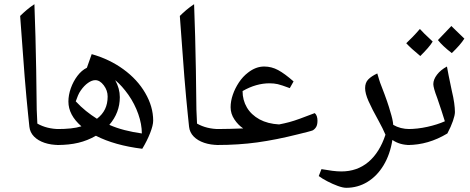

<svg xmlns="http://www.w3.org/2000/svg" viewBox="-20 -826 2238 915"><path d="M262 -135Q223 -135 192 -145.5Q161 -156 142 -175.5Q123 -195 120 -222Q117 -251 113.5 -285Q110 -319 106 -362Q102 -405 97.5 -460.5Q93 -516 88 -587.5Q83 -659 76 -750Q90 -764 107 -778.5Q124 -793 144 -806Q147 -728 149 -652Q151 -576 152.5 -491.5Q154 -407 155 -304L158 -237Q181 -224 207.5 -217.5Q234 -211 262 -211Q270 -211 270 -203V-143Q270 -135 262 -135Z M658 -117Q593 -125 537.5 -140.5Q482 -156 437 -179Q397 -156 353 -145.5Q309 -135 253 -135Q245 -135 245 -143V-204Q245 -211 253 -211Q288 -211 317 -214Q346 -217 368 -224Q306 -278 306 -342Q306 -373 317.5 -405.5Q329 -438 349 -464.5Q369 -491 394 -503L417 -568Q502 -544 568.5 -495.5Q635 -447 672 -383Q710 -318 710 -251Q710 -229 695.5 -192Q681 -155 658 -117ZM442 -260Q468 -280 480.5 -306Q493 -332 493 -366Q493 -395 474.5 -419.5Q456 -444 434 -444Q418 -444 399.5 -431Q381 -418 365 -395Q357 -384 351.5 -370.5Q346 -357 341 -343Q364 -318 389.5 -297.5Q415 -277 442 -260ZM656 -190Q656 -234 639 -282.5Q622 -331 592 -374Q577 -395 561.5 -412.5Q546 -430 529 -444Q551 -404 551 -363Q551 -289 501 -231Q535 -216 574 -206Q613 -196 656 -190Z M1023 -135Q984 -135 953 -145.5Q922 -156 903 -175.5Q884 -195 881 -222Q878 -251 874.5 -285Q871 -319 867 -362Q863 -405 858.5 -460.5Q854 -516 849 -587.5Q844 -659 837 -750Q851 -764 868 -778.5Q885 -793 905 -806Q908 -728 910 -652Q912 -576 913.5 -491.5Q915 -407 916 -304L919 -237Q942 -224 968.5 -217.5Q995 -211 1023 -211Q1031 -211 1031 -203V-143Q1031 -135 1023 -135Z M1014 -135Q1006 -135 1006 -143V-203Q1006 -211 1014 -211Q1046 -211 1077 -212Q1108 -213 1139 -214Q1115 -230 1097 -257Q1079 -284 1079 -315Q1079 -344 1089.5 -374.5Q1100 -405 1118.5 -433Q1137 -461 1162 -480Q1199 -509 1239 -509Q1274 -509 1305.5 -492Q1337 -475 1379 -438L1361 -406Q1321 -421 1303.5 -425Q1286 -429 1264 -429Q1233 -429 1201 -420Q1169 -411 1136 -392Q1136 -349 1156.5 -314Q1177 -279 1217 -257Q1256 -236 1310 -233Q1336 -238 1358.5 -244Q1381 -250 1409.5 -260.5Q1438 -271 1480 -287Q1487 -281 1490 -271.5Q1493 -262 1493 -251Q1493 -233 1487.5 -222.5Q1482 -212 1471 -205Q1467 -203 1446 -197.5Q1425 -192 1400 -186Q1297 -160 1207 -147.5Q1117 -135 1014 -135Z M1630 69Q1614 69 1589.5 60Q1565 51 1540 38Q1515 25 1499 13L1512 -20Q1540 -15 1563.5 -12Q1587 -9 1607 -9Q1682 -9 1735.5 -54Q1789 -99 1817 -184Q1810 -200 1802.5 -215.5Q1795 -231 1786 -247Q1752 -308 1736 -344.5Q1720 -381 1720 -406Q1720 -432 1735 -447.5Q1750 -463 1778 -476Q1782 -463 1786.5 -447.5Q1791 -432 1798 -415Q1814 -374 1824.5 -343.5Q1835 -313 1840 -294Q1846 -275 1849.5 -259.5Q1853 -244 1854 -231Q1888 -211 1932 -211Q1940 -211 1940 -203V-143Q1940 -135 1932 -135Q1885 -135 1850 -159Q1839 -90 1808 -38.5Q1777 13 1731 41Q1685 69 1630 69Z M1923 -135Q1915 -135 1915 -143V-203Q1915 -211 1923 -211Q1969 -211 2016.5 -221.5Q2064 -232 2100 -248Q2093 -271 2084 -298.5Q2075 -326 2064 -358Q2054 -384 2049.5 -400.5Q2045 -417 2045 -425Q2045 -447 2062.5 -470Q2080 -493 2110 -509Q2112 -495 2118 -466.5Q2124 -438 2133 -394Q2141 -361 2144.5 -335.5Q2148 -310 2148 -292Q2148 -277 2138.5 -249.5Q2129 -222 2112 -190Q2021 -135 1923 -135ZM2133 -573Q2111 -590 2094.5 -605.5Q2078 -621 2067 -635Q2072 -640 2088 -657Q2104 -674 2131 -702Q2137 -696 2152.5 -681Q2168 -666 2193 -642Q2174 -612 2133 -573ZM1983 -559Q1961 -577 1944 -592.5Q1927 -608 1916 -620Q1930 -633 1946 -649.5Q1962 -666 1981 -688Q1987 -681 2002 -666Q2017 -651 2042 -628Q2033 -613 2018 -596Q2003 -579 1983 -559Z"/></svg>

Font: Noto Naskh Arabic UI
Style: Regular
Weight: 400
Designer: Monotype Design Team, David Williams, Mohamad Dakak and Nizar Qandah
Foundry: Monotype Imaging Inc.
Version: Version 2.014